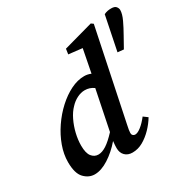

<svg xmlns="http://www.w3.org/2000/svg" viewBox="-169 -904 1064 1076"><g transform="rotate(-30 363.5 -366.0)"><path d="M157 -164Q157 -115 174 -93.5Q191 -72 217 -72Q241 -72 269.5 -90.5Q298 -109 335 -149L387 -404Q361 -423 329 -423Q304 -423 278.5 -410Q253 -397 234 -376Q211 -353 193.5 -317Q176 -281 166.5 -241Q157 -201 157 -164ZM439 -138Q435 -120 433 -107.5Q431 -95 431 -87Q431 -77 437 -71.5Q443 -66 451 -66Q467 -66 490 -84Q513 -102 537 -133L564 -113Q545 -81 517 -52Q489 -23 456.5 -4.5Q424 14 388 14Q358 14 340 -4Q322 -22 322 -53Q322 -70 325 -97Q283 -48 234.5 -17Q186 14 144 14Q106 14 76.5 -16.5Q47 -47 47 -120Q47 -171 66 -223.5Q85 -276 118 -324.5Q151 -373 192.5 -411Q234 -449 278.5 -471Q323 -493 366 -493Q388 -493 409 -484L438 -633L350 -643L355 -677L546 -730L560 -720ZM687 -746Q710 -746 718.5 -735Q727 -724 727 -713Q727 -688 710 -652Q693 -616 673 -581L634 -511L595 -515L640 -736Q653 -742 663.5 -744Q674 -746 687 -746Z"/></g></svg>

Font: Source Serif Pro SemiBold
Style: Italic
Weight: 600
Italic angle: -12°
Designer: Frank Grießhammer
Foundry: Adobe Systems Incorporated
Version: Version 3.001;hotconv 1.0.111;makeotfexe 2.5.65597